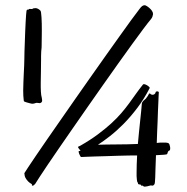

<svg xmlns="http://www.w3.org/2000/svg" viewBox="-20 -703 717 735"><path d="M553.2 -366.2Q531.7 -324.2 505.6 -289.8Q479.5 -255.4 452.9 -228.5Q426.3 -201.7 400.9 -181.9Q375.5 -162.1 355 -148.9Q370.1 -149.4 388.4 -149.7Q406.7 -149.9 427 -150.1Q447.3 -150.4 467.8 -150.6Q488.3 -150.9 507.8 -151.9Q509.8 -174.3 512 -196.5Q514.2 -218.8 516.4 -239Q518.6 -259.3 520.3 -276.1Q522 -293 522.9 -305.2Q523.4 -309.6 525.1 -312.3Q526.9 -314.9 529.3 -317.4Q531.7 -319.8 534.9 -322.3Q538.1 -324.7 541 -329.1Q546.9 -336.4 549.1 -341.8Q551.3 -347.2 555.2 -344.2Q556.6 -342.3 559.6 -341.1Q562.5 -339.8 565.9 -340.3Q569.3 -340.8 572.3 -343.3Q575.2 -345.7 576.2 -351.1Q576.7 -352.1 578.6 -352.8Q580.6 -353.5 582.8 -353.3Q585 -353 586.7 -351.8Q588.4 -350.6 587.9 -348.1Q587.4 -346.2 587.2 -336.7Q586.9 -327.1 586.2 -312Q585.4 -296.9 584.7 -277.8Q584 -258.8 583.3 -238Q582.5 -217.3 581.5 -196Q580.6 -174.8 580.1 -155.8Q585.9 -156.7 592.3 -157Q598.6 -157.2 603 -157.2Q609.9 -157.2 615.5 -157Q621.1 -156.7 625 -154.8Q627 -153.8 628.7 -149.7Q630.4 -145.5 631.1 -140.9Q631.8 -136.2 631.3 -131.8Q630.9 -127.4 628.9 -127Q624.5 -126 622.8 -121.6Q621.1 -117.2 620.1 -113.8Q619.1 -111.3 607.2 -110.6Q595.2 -109.9 577.1 -108.9Q575.7 -77.1 575.2 -56.6Q574.7 -36.1 574.2 -23.4Q573.7 -10.7 573 -4.9Q572.3 1 570.8 2.9Q566.9 8.3 563.2 7.6Q559.6 6.8 557.1 6.8Q556.2 6.8 552 8.1Q547.9 9.3 543.2 10.3Q538.6 11.2 534.4 11.5Q530.3 11.7 528.8 9.8Q527.3 6.8 523.7 7.8Q520 8.8 520 5.9Q520 4.4 518.3 3.9Q516.6 3.4 514.6 3.2Q512.7 2.9 511 2.4Q509.3 2 508.8 1Q508.3 -2.4 507.6 -3.7Q506.8 -4.9 506.1 -5.9Q505.4 -6.8 504.9 -8.8Q504.4 -10.7 503.9 -16.1Q502.9 -22 502.9 -28.8Q502.9 -35.6 502.9 -43Q502.9 -57.1 503.4 -73.5Q503.9 -89.8 504.9 -107.9Q492.7 -107.9 473.1 -107.7Q453.6 -107.4 431.2 -106.7Q408.7 -106 385.5 -105.2Q362.3 -104.5 343 -104Q323.7 -103.5 310.5 -102.8Q297.4 -102.1 294.9 -102.1Q289.1 -101.1 287.4 -105.2Q285.6 -109.4 283.2 -113.8Q281.2 -119.1 280.8 -122.1Q280.3 -125 288.1 -126H289.1Q286.6 -127.4 285.2 -129.9Q283.7 -132.3 282.2 -133.8Q276.9 -140.1 280 -141.8Q283.2 -143.6 287.1 -145Q325.7 -167 354.5 -188.5Q383.3 -210 405.5 -230.2Q427.7 -250.5 444.3 -269.8Q460.9 -289.1 474.6 -307.9Q488.3 -326.7 500.7 -344.2Q513.2 -361.8 526.9 -378.9Q528.8 -381.8 533.4 -380.6Q538.1 -379.4 542.7 -376.7Q547.4 -374 550.5 -370.8Q553.7 -367.7 553.2 -366.2ZM565.9 -648.9Q564.9 -643.6 563.5 -639.2Q562 -634.8 558.1 -629.9Q546.9 -616.7 528.3 -591.8Q509.8 -566.9 485.6 -533.7Q461.4 -500.5 433.3 -460.9Q405.3 -421.4 375.5 -379.2Q345.7 -336.9 315.7 -293.9Q285.6 -251 257.8 -210.7Q230 -170.4 205.3 -134.8Q180.7 -99.1 162.1 -71.5Q143.6 -43.9 132.3 -26.6Q121.1 -9.3 119.1 -5.9Q116.7 -2 114.7 1Q112.3 3.4 109.9 5.6Q107.4 7.8 105 7.8Q102.5 7.8 102.3 7.3Q102.1 6.8 102.1 5.9V2Q93.8 -2.4 87.9 -8.3Q82.5 -13.7 78.1 -21.2Q73.7 -28.8 73.2 -40Q75.7 -44.4 87.4 -62Q99.1 -79.6 117.4 -106.7Q135.7 -133.8 159.9 -168.7Q184.1 -203.6 211.7 -243.2Q239.3 -282.7 268.8 -325.2Q298.3 -367.7 327.9 -409.4Q357.4 -451.2 385.5 -491Q413.6 -530.8 438 -564.7Q462.4 -598.6 481.9 -625.7Q501.5 -652.8 514.2 -668.9Q520 -676.8 524.4 -679.9Q528.8 -683.1 535.2 -683.1Q537.1 -682.6 542 -679.7Q546.9 -676.8 552.2 -672.1Q557.6 -667.5 561.8 -661.4Q565.9 -655.3 565.9 -648.9ZM140.1 -328.1Q142.6 -316.9 140.1 -313Q137.7 -309.1 132.8 -308.1Q128.4 -308.1 123.5 -309.1Q118.7 -310.1 111.8 -307.1Q108.4 -306.2 106 -305.9Q103.5 -305.7 100.6 -306.2Q97.7 -306.6 93.5 -307.9Q89.4 -309.1 82 -311Q72.3 -314 71.5 -315.4Q70.8 -316.9 70.8 -319.8Q69.8 -327.6 69.3 -336.4Q68.8 -345.2 68.8 -356Q68.8 -371.1 69.6 -387.7Q70.3 -404.3 71 -420.7Q71.8 -437 72.5 -451.9Q73.2 -466.8 73.2 -478Q73.2 -488.3 73.7 -505.4Q74.2 -522.5 75 -541.7Q75.7 -561 76.4 -580.8Q77.1 -600.6 78.1 -617.2Q79.1 -633.8 79.8 -645Q80.6 -656.2 81.1 -658.2Q81.1 -662.1 82.8 -664.6Q84.5 -667 85.9 -666Q89.8 -666 90.6 -667.5Q91.3 -668.9 92.8 -668.9Q99.1 -668.9 101.6 -668.5Q104 -668 104 -668.9Q106.9 -671.9 116.2 -671.9Q120.6 -671.9 125.7 -669.2Q130.9 -666.5 134.8 -662.1Q136.2 -661.1 137.2 -654.1Q138.2 -647 138.9 -636.2Q139.6 -625.5 139.9 -612.3Q140.1 -599.1 140.1 -585.9Q140.1 -574.2 139.9 -563.5Q139.6 -552.7 139.6 -543.7Q139.6 -534.7 139.4 -528.3Q139.2 -522 139.2 -520Q138.2 -512.2 137.9 -507.1Q137.7 -502 137.5 -497.3Q137.2 -492.7 137.2 -487.5Q137.2 -482.4 137.2 -474.1Q137.2 -451.2 136.7 -429.2Q136.2 -407.2 136 -387.9Q135.7 -368.7 136.5 -353.3Q137.2 -337.9 140.1 -328.1Z"/></svg>

Font: Oregano
Style: Regular
Weight: 400
Version: Version 1.000